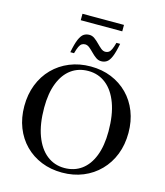

<svg xmlns="http://www.w3.org/2000/svg" viewBox="-147 -1148 1092 1269"><g transform="rotate(15 399.5 -513.5)"><path d="M402 -716Q479 -716 543.5 -689.8Q608 -663.5 655.5 -615.5Q703 -567.5 729 -501.5Q755 -435.5 755 -356Q755 -275 728.8 -208Q702.5 -141 654.2 -91.8Q606 -42.5 540.8 -15.8Q475.5 11 397.5 11Q320.5 11 255.8 -15.2Q191 -41.5 143.5 -89.5Q96 -137.5 70 -203.8Q44 -270 44 -350Q44 -430 70.2 -497.2Q96.5 -564.5 144.8 -613.5Q193 -662.5 258.5 -689.2Q324 -716 402 -716ZM404.5 -22.5Q472 -22.5 521.5 -58.5Q571 -94.5 598 -163.5Q625 -232.5 625 -331.5Q625 -444 596 -522.5Q567 -601 515 -642Q463 -683 394.5 -683Q327 -683 277.5 -647Q228 -611 200.8 -541.8Q173.5 -472.5 173.5 -373.5Q173.5 -261 202.8 -182.8Q232 -104.5 284 -63.5Q336 -22.5 404.5 -22.5ZM549.5 -910.5Q538 -850.5 524.8 -819.5Q511.5 -788.5 495 -777.8Q478.5 -767 457.5 -767Q437.5 -767 420.5 -779.2Q403.5 -791.5 388 -807.5Q372.5 -823.5 357.8 -835.5Q343 -847.5 327.5 -847.5Q314.5 -847.5 304.8 -841.2Q295 -835 287.2 -818.8Q279.5 -802.5 271 -772H245.5Q257 -832 270.5 -863Q284 -894 300.5 -904.8Q317 -915.5 338.5 -915.5Q358 -915.5 374.8 -903.2Q391.5 -891 407 -875Q422.5 -859 437.2 -846.8Q452 -834.5 467.5 -834.5Q480.5 -834.5 490.2 -840.8Q500 -847 508 -863.8Q516 -880.5 524 -910.5ZM257.5 -994V-1038H541.5V-994Z"/></g></svg>

Font: Newsreader 60pt Medium
Style: Regular
Weight: 500
Designer: Hugues Gentile
Foundry: Production Type
Version: Version 1.003